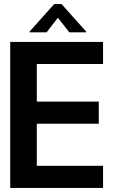

<svg xmlns="http://www.w3.org/2000/svg" viewBox="-20 -919 554 939"><path d="M463 -314H160V-108H484V0H30V-714H484V-606H160V-422H463ZM319 -761 264 -831H262L208 -761H125V-765L245 -899H281L401 -765V-761Z"/></svg>

Font: Non Bureau Medium
Style: Regular
Weight: 500
Designer: Jona Saucedo
Foundry: Non Foundry
Version: Version 1.000; ttfautohint (v1.8.4)